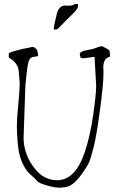

<svg xmlns="http://www.w3.org/2000/svg" viewBox="-20 -874 572 927"><path d="M260.7 -736.3Q254.9 -731 247.1 -731Q239.3 -731 239.3 -737.8Q241.2 -752.4 251 -792.5Q256.8 -824.2 268.6 -836.4Q279.3 -846.7 291.5 -846.9Q303.7 -847.2 309.6 -846.7Q315.4 -846.2 317.4 -846.7Q319.3 -847.2 323.2 -847.4Q327.1 -847.7 329.1 -848.4Q331.1 -849.1 334 -850.3Q336.9 -851.6 338.9 -854.5H356.4V-844.2Q356.4 -831.1 329.6 -805.4Q302.7 -779.8 260.7 -736.3ZM22.5 -595.7V-615.2Q24.4 -619.1 35.6 -623Q46.9 -627 61 -630.9Q75.2 -634.8 93.8 -638.7Q111.3 -642.6 123 -644.5Q132.8 -647.5 139.6 -647.5L140.6 -646.5Q146.5 -646.5 153.8 -638.7Q161.1 -630.9 162.1 -621.1Q163.1 -611.3 163.6 -607.9Q164.1 -604.5 164.1 -603.5Q160.2 -601.6 142.6 -599.6Q125 -597.7 119.1 -580.1Q113.3 -562.5 109.4 -527.3Q105.5 -494.1 102.5 -460.9L93.8 -206.1Q93.8 -198.2 94.7 -189.5Q100.6 -122.1 145.5 -63Q190.4 -3.9 255.9 -3.9Q343.8 -3.9 389.6 -140.6Q415 -215.8 429.7 -317.4Q444.3 -418 444.3 -460.9L436.5 -599.6L384.8 -592.8Q382.8 -592.8 380.9 -592.8Q373 -592.8 369.1 -595.7L365.2 -611.3Q365.2 -626 395.5 -630.9Q425.8 -635.7 444.3 -643.1Q462.9 -650.4 467.8 -650.4L468.8 -651.4Q473.6 -651.4 489.3 -642.6Q505.9 -633.8 508.8 -629.9L511.7 -600.6Q478.5 -593.8 478.5 -546.9L479.5 -536.1V-518.6Q479.5 -467.8 462.9 -343.8Q446.3 -219.7 432.6 -165.5Q418.9 -111.3 410.6 -91.8Q402.3 -72.3 377 -36.6Q351.6 -1 329.6 15.1Q307.6 31.2 278.3 31.2Q277.3 31.2 275.4 32.2Q275.4 32.2 270.5 32.2Q243.2 32.2 207 21.5Q166 9.8 158.7 -0.5Q151.4 -10.7 130.4 -28.3Q109.4 -45.9 95.2 -72.8Q81.1 -99.6 75.2 -124Q68.4 -148.4 64.9 -189.9Q61.5 -231.4 61.5 -267.6Q61.5 -303.7 68.4 -371.6Q75.2 -439.5 75.2 -471.7L70.3 -532.2Q67.4 -555.7 52.7 -571.8Q38.1 -587.9 22.5 -595.7Z"/></svg>

Font: Drukaatie burti
Style: Thin
Weight: 100
Version: Version 0.14